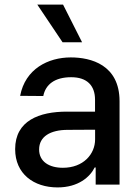

<svg xmlns="http://www.w3.org/2000/svg" viewBox="-20 -802 609 834"><path d="M230.1 12.1C320.3 12.1 371.1 -33.7 391.3 -74.6H395.6V0H499.3V-362.2C499.3 -521 374.3 -552.6 287.6 -552.6C188.9 -552.6 89.5 -502.5 67.5 -385.7L168 -384.9C177.9 -435 217.7 -466.6 289.1 -466.6C357.6 -466.6 392.8 -430.8 392.8 -369V-316.8L270.6 -317.1C150.6 -317.1 45.8 -278.1 45.8 -154.1C45.8 -46.9 126.4 12.1 230.1 12.1ZM142 -782 251.8 -618.3H336.6L253.9 -782ZM149.9 -152.7C149.9 -209.5 199.6 -237.6 273.1 -237.9L393.1 -238.6V-196.7C393.1 -132.1 341.6 -73.2 253.2 -73.2C193.2 -73.2 149.9 -100.1 149.9 -152.7Z"/></svg>

Font: Magic Ui Pro Medium
Style: Regular
Weight: 500
Designer: Stefan Endress, Andreas Faust
Version: Version 1.000;FEAKit 1.0